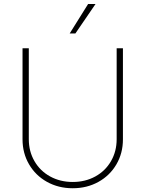

<svg xmlns="http://www.w3.org/2000/svg" viewBox="-20 -955 747 986"><path d="M611.3 -707V-239.3Q611.3 -168.5 577.9 -111.1Q544.4 -53.7 485.6 -21Q426.8 11.7 353.5 11.7Q280.3 11.7 221.4 -21Q162.6 -53.7 129.2 -111.1Q95.7 -168.5 95.7 -239.3V-707H127.9V-240.2Q127.9 -177.7 157 -127.4Q186 -77.1 237.5 -48.8Q289.1 -20.5 353.5 -20.5Q418 -20.5 469.5 -48.8Q521 -77.1 550 -127.4Q579.1 -177.7 579.1 -240.2V-707ZM432.6 -934.6H470.7L367.2 -783.2H337.9Z"/></svg>

Font: Pretendard GOV Thin
Style: Regular
Weight: 100
Designer: Base glyphs from Inter by Rasmus Andersson; Hangeul glyphs from Noto Sans CJK(Source Han Sans) by Jang Soo-young and Kan
Foundry: Kil Hyung-jin
Version: Version 1.309